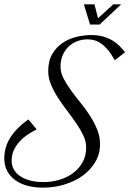

<svg xmlns="http://www.w3.org/2000/svg" viewBox="-59 -863 601 892"><path d="M474.1 -583Q458.5 -611.8 442.9 -630.6Q427.2 -649.4 411.6 -660.4Q396 -671.4 379.9 -675.8Q363.8 -680.2 347.2 -680.2Q323.7 -680.2 301.3 -672.1Q278.8 -664.1 261.2 -647.9Q243.7 -631.8 232.9 -607.9Q222.2 -584 222.2 -552.7Q222.2 -526.4 235.8 -499.5Q249.5 -472.7 269.8 -444.6Q290 -416.5 314 -387.2Q337.9 -357.9 358.2 -326.7Q378.4 -295.4 392.1 -262Q405.8 -228.5 405.8 -192.9Q405.8 -147.5 383.5 -110.1Q361.3 -72.8 324.5 -46.4Q287.6 -20 239.7 -5.6Q191.9 8.8 140.6 8.8Q101.6 8.8 68.6 0Q35.6 -8.8 11.7 -26.1Q-12.2 -43.5 -25.6 -68.6Q-39.1 -93.8 -39.1 -127Q-39.1 -150.4 -33.2 -173.3Q-27.3 -196.3 -14.2 -218.8Q-1 -241.2 20.5 -263.7Q42 -286.1 72.8 -308.1L111.3 -262.2Q88.4 -250.5 67.4 -236.1Q46.4 -221.7 30.3 -203.6Q14.2 -185.5 4.6 -163.8Q-4.9 -142.1 -4.9 -115.7Q-4.9 -97.2 3.4 -79.6Q11.7 -62 29.8 -48.1Q47.9 -34.2 76.2 -25.6Q104.5 -17.1 144 -17.1Q180.2 -17.1 215.6 -27.3Q251 -37.6 278.8 -57.6Q306.6 -77.6 324 -107.9Q341.3 -138.2 341.3 -178.7Q341.3 -205.1 328.4 -232.9Q315.4 -260.7 295.7 -289.6Q275.9 -318.4 253.2 -348.1Q230.5 -377.9 210.7 -408.4Q190.9 -439 178 -470Q165 -501 165 -532.7Q165 -579.6 183.6 -611.6Q202.1 -643.6 231.4 -663.3Q260.7 -683.1 296.1 -691.7Q331.5 -700.2 365.2 -700.2Q396.5 -700.2 420.7 -693.1Q444.8 -686 463.6 -674.8Q482.4 -663.6 496.6 -649.2Q510.7 -634.8 522 -620.1ZM379.9 -842.8 396.5 -778.3 467.3 -842.8H503.9L403.8 -749H359.4L330.6 -842.8Z"/></svg>

Font: Dynalight
Style: Regular
Weight: 400
Version: Version 1.000